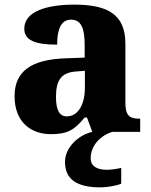

<svg xmlns="http://www.w3.org/2000/svg" viewBox="-20 -570 654 830"><path d="M200 10C273 10 302 -9 346 -62H356L379 0C318 14 261 68 261 130C261 206 313 240 415 240C436 240 483 234 504 224V156C480 161 459 164 441 164C401 164 372 149 372 115C372 52 423 13 465 0H586V-57H582C537 -57 522 -73 522 -128V-381C522 -506 448 -550 301 -550C183 -550 85 -521 85 -446C85 -396 131 -377 227 -377C227 -447 246 -485 287 -485C331 -485 346 -448 346 -375V-321L265 -318C116 -313 43 -263 43 -154C43 -43 113 10 200 10ZM269 -67C236 -67 222 -96 222 -151C222 -221 243 -257 310 -261L347 -264V-191C347 -116 316 -67 269 -67Z"/></svg>

Font: Noto Serif Malayalam ExtraBold
Style: Regular
Weight: 800
Designer: Indian type Foundry, Jelle Bosma, Monotype Design Team
Foundry: Monotype Imaging Inc.
Version: Version 2.104